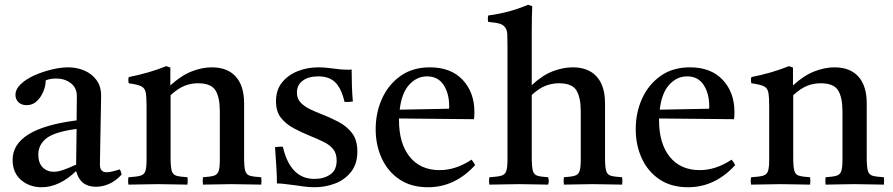

<svg xmlns="http://www.w3.org/2000/svg" viewBox="-20 -775 3753 807"><path d="M383 10Q317 10 300 -56Q229 12 155 12Q104 12 68.5 -18.5Q33 -49 33 -103Q33 -235 302 -269Q302 -293 302.5 -318Q303 -343 303 -371Q303 -406 277.5 -425.5Q252 -445 216 -445Q190 -445 172 -437Q172 -414 162 -390Q152 -366 134.5 -349.5Q117 -333 92 -333Q70 -333 57.5 -345.5Q45 -358 45 -376Q45 -400 67.5 -421.5Q90 -443 125 -458.5Q160 -474 198 -483Q236 -492 266 -492Q303 -492 334.5 -478.5Q366 -465 385.5 -438.5Q405 -412 405 -373Q405 -349 404 -310.5Q403 -272 402.5 -228.5Q402 -185 401 -146Q400 -107 400 -83Q400 -51 428 -51Q446 -51 483 -63Q487 -58 488.5 -52Q490 -46 491 -41Q466 -14 438.5 -2Q411 10 383 10ZM300 -83 302 -233Q210 -221 175.5 -194Q141 -167 141 -125Q141 -90 159.5 -71.5Q178 -53 206 -53Q224 -53 246.5 -61Q269 -69 300 -83Z M833 1Q831 -15 833 -30Q864 -32 879 -36.5Q894 -41 899 -56Q904 -71 904 -104V-306Q904 -366 885.5 -395.5Q867 -425 812 -425Q783 -425 756 -414.5Q729 -404 697 -375V-114Q697 -75 701.5 -58Q706 -41 721 -36.5Q736 -32 768 -30Q770 -15 768 1Q740 1 709.5 0Q679 -1 644 -1Q612 -1 581 0Q550 1 520 1Q517 -15 520 -30Q554 -32 570 -36.5Q586 -41 591 -56Q596 -71 596 -104V-328Q596 -367 592.5 -386Q589 -405 573.5 -412.5Q558 -420 521 -425Q518 -439 521 -451Q607 -468 679 -497L696 -491V-416Q742 -458 786 -475Q830 -492 870 -492Q936 -492 971 -453Q1006 -414 1006 -341V-114Q1006 -75 1010.5 -58Q1015 -41 1030 -36.5Q1045 -32 1078 -30Q1080 -15 1078 1Q1048 1 1019.5 0Q991 -1 953 -1Q916 -1 888.5 0Q861 1 833 1Z M1169 -158Q1184 -92 1217 -57.5Q1250 -23 1302 -23Q1341 -23 1368 -41.5Q1395 -60 1395 -100Q1395 -130 1380.5 -148Q1366 -166 1340.5 -178.5Q1315 -191 1283 -204Q1246 -219 1213.5 -236.5Q1181 -254 1160.5 -280.5Q1140 -307 1140 -349Q1140 -397 1165.5 -428.5Q1191 -460 1231.5 -476Q1272 -492 1318 -492Q1341 -492 1364 -489Q1387 -486 1389 -486Q1409 -483 1426 -482.5Q1443 -482 1444 -482Q1445 -482 1448.5 -482Q1452 -482 1458 -483Q1458 -451 1459 -418Q1460 -385 1463 -348Q1462 -348 1459 -348Q1450 -347 1442.5 -346.5Q1435 -346 1428 -347Q1415 -403 1389.5 -428.5Q1364 -454 1318 -454Q1277 -454 1252.5 -436Q1228 -418 1228 -386Q1228 -360 1244 -343.5Q1260 -327 1283 -316Q1306 -305 1327 -297Q1366 -282 1401.5 -263.5Q1437 -245 1459.5 -216Q1482 -187 1482 -138Q1482 -86 1455.5 -52.5Q1429 -19 1388 -3.5Q1347 12 1302 12Q1276 12 1250.5 8Q1225 4 1223 4Q1221 4 1206.5 2Q1192 0 1174.5 -2Q1157 -4 1144 -4Q1144 -35 1141.5 -73Q1139 -111 1136 -157Q1138 -157 1141 -157Q1150 -158 1156.5 -158.5Q1163 -159 1169 -158Z M1779 12Q1708 12 1659 -21Q1610 -54 1584.5 -109.5Q1559 -165 1559 -232Q1559 -301 1585.5 -360Q1612 -419 1663 -455.5Q1714 -492 1787 -492Q1875 -492 1924.5 -439.5Q1974 -387 1974 -304Q1974 -294 1973.5 -286.5Q1973 -279 1972 -274L1657 -277Q1657 -273 1657 -270Q1657 -172 1702 -116Q1747 -60 1828 -60Q1896 -60 1962 -104Q1972 -92 1977 -81Q1892 12 1779 12ZM1660 -314 1867 -318Q1868 -320 1868 -323.5Q1868 -327 1868 -328Q1868 -382 1844.5 -418Q1821 -454 1775 -454Q1732 -454 1700 -419Q1668 -384 1660 -314Z M2350 1Q2348 -15 2350 -30Q2381 -32 2396 -36.5Q2411 -41 2416 -56Q2421 -71 2421 -104V-306Q2421 -366 2402.5 -395.5Q2384 -425 2329 -425Q2300 -425 2273 -414.5Q2246 -404 2215 -376V-114Q2215 -75 2219.5 -58Q2224 -41 2238.5 -36.5Q2253 -32 2284 -30Q2289 -15 2284 1Q2259 1 2229 0Q2199 -1 2162 -1Q2125 -1 2096 0Q2067 1 2037 1Q2034 -15 2037 -30Q2071 -32 2087 -36.5Q2103 -41 2108 -56Q2113 -71 2113 -104V-586Q2113 -615 2112 -632.5Q2111 -650 2103 -660Q2095 -671 2080 -675.5Q2065 -680 2032 -683Q2029 -696 2032 -710Q2072 -715 2113 -725.5Q2154 -736 2200 -755L2217 -749Q2216 -727 2215.5 -699.5Q2215 -672 2215 -639V-417Q2260 -459 2303.5 -475.5Q2347 -492 2387 -492Q2453 -492 2488 -453Q2523 -414 2523 -341V-114Q2523 -75 2527.5 -58Q2532 -41 2547 -36.5Q2562 -32 2595 -30Q2597 -15 2595 1Q2565 1 2536.5 0Q2508 -1 2470 -1Q2433 -1 2405.5 0Q2378 1 2350 1Z M2872 12Q2801 12 2752 -21Q2703 -54 2677.5 -109.5Q2652 -165 2652 -232Q2652 -301 2678.5 -360Q2705 -419 2756 -455.5Q2807 -492 2880 -492Q2968 -492 3017.5 -439.5Q3067 -387 3067 -304Q3067 -294 3066.5 -286.5Q3066 -279 3065 -274L2750 -277Q2750 -273 2750 -270Q2750 -172 2795 -116Q2840 -60 2921 -60Q2989 -60 3055 -104Q3065 -92 3070 -81Q2985 12 2872 12ZM2753 -314 2960 -318Q2961 -320 2961 -323.5Q2961 -327 2961 -328Q2961 -382 2937.5 -418Q2914 -454 2868 -454Q2825 -454 2793 -419Q2761 -384 2753 -314Z M3450 1Q3448 -15 3450 -30Q3481 -32 3496 -36.5Q3511 -41 3516 -56Q3521 -71 3521 -104V-306Q3521 -366 3502.5 -395.5Q3484 -425 3429 -425Q3400 -425 3373 -414.5Q3346 -404 3314 -375V-114Q3314 -75 3318.5 -58Q3323 -41 3338 -36.5Q3353 -32 3385 -30Q3387 -15 3385 1Q3357 1 3326.5 0Q3296 -1 3261 -1Q3229 -1 3198 0Q3167 1 3137 1Q3134 -15 3137 -30Q3171 -32 3187 -36.5Q3203 -41 3208 -56Q3213 -71 3213 -104V-328Q3213 -367 3209.5 -386Q3206 -405 3190.5 -412.5Q3175 -420 3138 -425Q3135 -439 3138 -451Q3224 -468 3296 -497L3313 -491V-416Q3359 -458 3403 -475Q3447 -492 3487 -492Q3553 -492 3588 -453Q3623 -414 3623 -341V-114Q3623 -75 3627.5 -58Q3632 -41 3647 -36.5Q3662 -32 3695 -30Q3697 -15 3695 1Q3665 1 3636.5 0Q3608 -1 3570 -1Q3533 -1 3505.5 0Q3478 1 3450 1Z"/></svg>

Font: Castoro
Style: Regular
Weight: 400
Designer: John Hudson
Foundry: Tiro Typeworks Ltd.
Version: Version 2.04